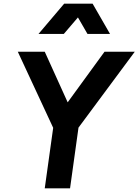

<svg xmlns="http://www.w3.org/2000/svg" viewBox="-20 -1027 755 1047"><path d="M328 -842 405 -932 457 -842H580L485 -1007H330L190 -842ZM362 0 408 -331 715 -745H550L349 -469L224 -745H77L270 -330L224 0Z"/></svg>

Font: Plus Jakarta Sans
Style: Bold Italic
Weight: 700
Italic angle: -8°
Designer: Gumpita Rahayu
Foundry: Tokotype
Version: Version 2.071;gftools[0.9.30]